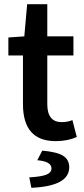

<svg xmlns="http://www.w3.org/2000/svg" viewBox="-20 -665 401 918"><path d="M246.1 9.8Q89.8 9.8 89.8 -167V-399.9H20V-485.8L96.2 -491.2L109.9 -645H206.1V-491.2H331.1V-399.9H206.1V-167Q206.1 -81.1 274.9 -81.1Q303.2 -81.1 326.2 -90.8L347.2 -9.8Q302.2 9.8 246.1 9.8ZM129.9 232.9 120.1 183.1Q179.2 179.7 202.6 169.7Q226.1 159.7 226.1 140.1Q226.1 106.9 158.2 101.1L182.1 55.2Q253.4 61.5 282.2 80.1Q311 98.6 311 134.8Q311 225.1 129.9 232.9Z"/></svg>

Font: Source Sans 3 Semibold
Style: Regular
Weight: 600
Designer: Paul D. Hunt
Foundry: Adobe
Version: Version 3.052;hotconv 1.1.0;makeotfexe 2.6.0